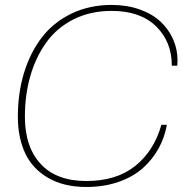

<svg xmlns="http://www.w3.org/2000/svg" viewBox="-20 -742 734 772"><path d="M327.1 9.8Q236.3 9.8 173.3 -26.9Q110.4 -63.5 81.1 -126.2Q51.8 -189 51.8 -272.9Q51.8 -367.2 76.4 -448.5Q101.1 -529.8 147.7 -590.8Q194.3 -651.9 266.8 -687Q339.4 -722.2 429.2 -722.2Q490.7 -722.2 541.5 -704.1Q592.3 -686 625.2 -655.3Q658.2 -624.5 676 -584.2Q693.8 -543.9 693.8 -499Q693.8 -484.9 692.9 -478H670.9Q670.9 -574.7 607.2 -636.5Q543.5 -698.2 429.2 -698.2Q343.3 -698.2 275.6 -664.1Q208 -629.9 165.8 -570.8Q123.5 -511.7 101.8 -435.8Q80.1 -359.9 80.1 -272.9Q80.1 -151.4 143.6 -82.8Q207 -14.2 327.1 -14.2Q447.8 -14.2 523.4 -74.5Q599.1 -134.8 628.9 -240.2H650.9Q642.1 -189.5 617.9 -145.5Q593.8 -101.6 554.7 -66.4Q515.6 -31.2 457 -10.7Q398.4 9.8 327.1 9.8Z"/></svg>

Font: Creato Display Thin
Style: Italic
Weight: 265
Italic angle: -10°
Version: Version 1.000